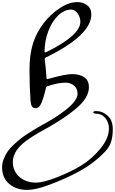

<svg xmlns="http://www.w3.org/2000/svg" viewBox="-188 -1018 1102 1842"><path d="M72 804Q-32 804 -100 746Q-168 688 -168 589Q-168 549 -153 509.5Q-138 470 -116.5 438Q-95 406 -56.5 370Q-18 334 13 310Q44 286 96 253Q148 220 178.5 202.5Q209 185 263 155Q308 130 351.5 101.5Q395 73 445 34.5Q495 -4 525.5 -44.5Q556 -85 556 -118Q556 -169 522 -197Q488 -225 442 -225Q365 -225 265 -190Q255 -187 254 -178Q233 -87 211 -34Q189 20 157 20Q128 20 118 2.5Q108 -15 105 -51Q95 -187 95 -347Q95 -493 128 -599.5Q161 -706 234 -800Q301 -885 388 -941.5Q475 -998 556 -998Q606 -998 647 -968.5Q688 -939 688 -879Q688 -679 249 -465Q240 -460 241 -451Q254 -348 258 -268Q260 -256 271 -260Q437 -307 503 -307Q576 -307 620.5 -277Q665 -247 665 -180Q665 -128 632 -75.5Q599 -23 536 28.5Q473 80 416 117.5Q359 155 279 202Q264 211 230 229.5Q196 248 173.5 261Q151 274 117.5 295.5Q84 317 61 334.5Q38 352 12.5 376.5Q-13 401 -28.5 424Q-44 447 -54.5 475.5Q-65 504 -65 533Q-65 624 -2 679Q61 734 156 734Q231 734 365 680.5Q499 627 594 568Q695 506 776 407Q857 308 857 213Q857 158 822.5 115Q788 72 728 72Q708 72 707 60Q708 49 726 48H739Q797 48 845.5 92.5Q894 137 894 221Q894 291 878 342Q862 393 819 438Q712 549 578.5 622.5Q445 696 274 759Q152 804 72 804ZM252 -516Q583 -678 583 -810Q583 -851 557 -888.5Q531 -926 495 -926Q428 -926 369 -868.5Q310 -811 275.5 -719Q241 -627 239 -525Q239 -511 252 -516Z"/></svg>

Font: Joscelyn
Style: Regular
Weight: 400
Designer: Peter S. Baker
Version: Version 1.012